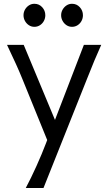

<svg xmlns="http://www.w3.org/2000/svg" viewBox="-20 -729 549 989"><path d="M263.2 -111.3 412.1 -498H501.5Q466.8 -421.4 429.2 -325.2L204.1 239.3H112.8Q139.6 189 168 126Q196.3 63 217.3 7.8L223.1 -7.8L94.2 -324.7Q69.8 -385.7 16.1 -498H102.1ZM351.1 -709.5Q375 -709.5 391.1 -691.9Q407.2 -674.3 407.2 -650.4Q407.2 -634.8 399.9 -621.1Q392.6 -607.4 379.6 -599.1Q366.7 -590.8 351.1 -590.8Q335.4 -590.8 322.8 -599.1Q310.1 -607.4 302.5 -621.1Q294.9 -634.8 294.9 -650.4Q294.9 -666 302.5 -679.4Q310.1 -692.9 322.8 -701.2Q335.4 -709.5 351.1 -709.5ZM157.2 -709.5Q181.2 -709.5 197.3 -691.9Q213.4 -674.3 213.4 -650.4Q213.4 -634.8 206.1 -621.1Q198.7 -607.4 185.8 -599.1Q172.9 -590.8 157.2 -590.8Q141.6 -590.8 128.9 -599.1Q116.2 -607.4 108.6 -621.1Q101.1 -634.8 101.1 -650.4Q101.1 -666 108.6 -679.4Q116.2 -692.9 128.9 -701.2Q141.6 -709.5 157.2 -709.5Z"/></svg>

Font: Lesson One Light
Style: Regular
Weight: 300
Designer: But Ko, Victor Gaultney, Annie Olsen, Julie Remington, Don Collingsworth, Eric Hays, Becca Hirsbrunner
Version: Version 1.100